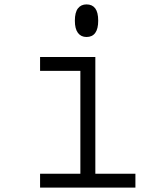

<svg xmlns="http://www.w3.org/2000/svg" viewBox="-20 -852 740 872"><path d="M162 -593H413V-63H595V0H162V-63H345V-530H162ZM373 -684Q348 -684 334 -702.5Q320 -721 320 -758Q320 -796 334 -814Q348 -832 373 -832Q399 -832 412.5 -814Q426 -796 426 -758Q426 -721 412.5 -702.5Q399 -684 373 -684Z"/></svg>

Font: Martian Mono SemiExpanded ExtraLight
Style: Regular
Weight: 250
Monospace: yes
Version: Version 0.930